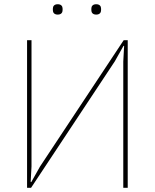

<svg xmlns="http://www.w3.org/2000/svg" viewBox="-20 -888 732 908"><path d="M108 -698H129V-101L125 -27H128L169 -100L565 -698H584V0H563V-597L567 -671H564L523 -598L127 0H108ZM253 -819C236 -819 230 -829 230 -840V-847C230 -858 236 -868 253 -868C270 -868 276 -858 276 -847V-840C276 -829 270 -819 253 -819ZM435 -819C418 -819 412 -829 412 -840V-847C412 -858 418 -868 435 -868C452 -868 458 -858 458 -847V-840C458 -829 452 -819 435 -819Z"/></svg>

Font: Plexus Sans Thin
Style: Regular
Weight: 250
Version: Version 2.001;PS 002.001;hotconv 1.0.70;makeotf.lib2.5.58329